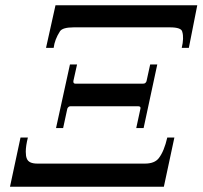

<svg xmlns="http://www.w3.org/2000/svg" viewBox="-20 -710 770 730"><path d="M191 -690H730L698 -528H671Q680 -566 673 -589Q670 -606 626 -606H260Q218 -606 208 -591Q188 -560 184 -528H155ZM551 -465H578L526 -223H498L514 -297Q516 -306 505 -306H248Q240 -306 236 -297L220 -223H193L246 -465H273L259 -402Q258 -392 266 -392H523Q533 -391 537 -401ZM616 -187H643L603 0H18L58 -187H86Q78 -155 78 -133Q78 -116 82 -107Q89 -88 122 -88H531Q568 -88 584 -109Q604 -135 616 -187Z"/></svg>

Font: GFS Didot
Style: Italic
Weight: 400
Italic angle: -12°
Designer: Takis Katsoulidis and George D. Matthiopoulos
Foundry: George Matthiopoulos and Takis Katsoulidis
Version: Version 1.0